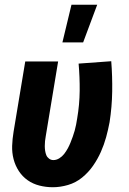

<svg xmlns="http://www.w3.org/2000/svg" viewBox="-20 -778 540 806"><path d="M202 8Q173 8 145.5 1Q118 -6 96 -21.5Q74 -37 59 -60Q44 -83 37 -110Q30 -137 31 -166Q32 -195 37 -225L86 -520H224L172 -206Q170 -196 169 -185.5Q168 -175 168 -165Q168 -155 169.5 -145Q171 -135 174.5 -126.5Q178 -118 186 -112Q194 -106 204 -106Q217 -106 229 -113.5Q241 -121 249.5 -132Q258 -143 264.5 -155Q271 -167 276 -179.5Q281 -192 285.5 -204.5Q290 -217 293.5 -229.5Q297 -242 299.5 -255Q302 -268 304 -281Q314 -339 314.5 -396.5Q315 -454 310 -511L447 -521Q452 -458 451 -393.5Q450 -329 440 -265Q434 -233 425.5 -202Q417 -171 403.5 -140.5Q390 -110 370.5 -82Q351 -54 324.5 -32.5Q298 -11 265.5 -1.5Q233 8 202 8ZM242 -600 280 -758H388L329 -600Z"/></svg>

Font: Iosevka Curly Heavy
Style: Italic
Weight: 900
Italic angle: -9°
Monospace: yes
Designer: Belleve Invis
Foundry: Belleve Invis
Version: Version 22.1.2; ttfautohint (v1.8.4)